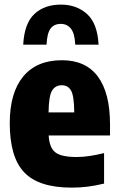

<svg xmlns="http://www.w3.org/2000/svg" viewBox="-20 -826 529 856"><path d="M299 10.5Q153.5 10.5 88.5 -57Q23.5 -124.5 23.5 -277Q23.5 -412.5 83.5 -485Q143.5 -557.5 256 -557.5Q362.5 -557.5 416.5 -484.5Q470.5 -411.5 470.5 -271.5V-222H197Q200 -167.5 226.8 -146.8Q253.5 -126 321 -126Q350.5 -126 381.2 -130.8Q412 -135.5 444 -143.5V-7.5Q404.5 2 370.2 6.2Q336 10.5 299 10.5ZM255.5 -446Q227 -446 212.2 -422.2Q197.5 -398.5 196.5 -325H311Q310.5 -398.5 296.8 -422.2Q283 -446 255.5 -446ZM83.5 -627Q88.5 -721.5 133.2 -763.5Q178 -805.5 251.5 -805.5Q321.5 -805.5 368 -763.5Q414.5 -721.5 419.5 -627H315.5Q313 -678 295.8 -698.8Q278.5 -719.5 251.5 -719.5Q221 -719.5 205.5 -698.8Q190 -678 187.5 -627Z"/></svg>

Font: Encode Sans Condensed Condensed ExtraBold
Style: Regular
Weight: 800
Width: 3
Designer: Multiple Designers
Foundry: Impallari Type
Version: Version 3.000; ttfautohint (v1.8.3) -l 8 -r 50 -G 200 -x 14 